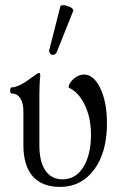

<svg xmlns="http://www.w3.org/2000/svg" viewBox="-20 -714 464 745"><path d="M201.2 -514.2Q197.3 -503.4 188.7 -501.5Q180.2 -499.5 174.6 -506.1Q168.9 -512.7 171.9 -522.9L213.9 -688Q214.8 -692.4 220.9 -693.6Q227.1 -694.8 234.6 -692.9Q242.2 -690.9 249.5 -688Q256.8 -685.1 261.2 -680.4Q265.6 -675.8 264.2 -671.9ZM212.9 11.2Q143.1 11.2 106.9 -30Q70.8 -71.3 70.8 -150.9V-280.8Q70.8 -314.9 58.6 -333Q46.4 -351.1 25.9 -351.1Q19.5 -351.1 19.5 -363Q19.5 -375 25.9 -375Q53.2 -375 109.9 -418Q127 -431.2 131.8 -431.2Q136.2 -431.2 136.2 -417Q132.8 -390.1 132.8 -345.2V-149.9Q132.8 -86.4 156.2 -52.2Q179.7 -18.1 223.1 -18.1Q273.4 -18.1 303.2 -65.4Q333 -112.8 333 -191.9Q333 -256.3 309.1 -306.6Q285.2 -356.9 246.1 -374Q246.1 -390.1 265.1 -407.5Q284.2 -424.8 306.2 -424.8Q343.8 -424.8 369.4 -371.1Q395 -317.4 395 -234.9Q395 -122.6 345.2 -55.7Q295.4 11.2 212.9 11.2Z"/></svg>

Font: Junicode SmCond Light
Style: Regular
Weight: 300
Width: 4
Designer: Peter S. Baker
Version: Version 2.206